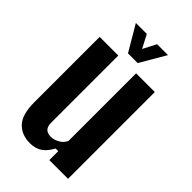

<svg xmlns="http://www.w3.org/2000/svg" viewBox="-237 -853 939 939"><g transform="rotate(45 233.0 -383.0)"><path d="M167 9Q109 9 74.8 -27.2Q40.5 -63.5 40.5 -147.5V-600H169.5V-136.5Q169.5 -110 181.2 -97.8Q193 -85.5 217 -85.5Q238.5 -85.5 261 -98.2Q283.5 -111 292.5 -133V-600H422V0H292.5V-62H274.5Q254 -24 228.5 -7.5Q203 9 167 9ZM195.5 -641 117.5 -773.5H193.5L229 -705L264.5 -773.5H340L262.5 -641Z"/></g></svg>

Font: Big Shoulders Display Thin ExtraBold
Style: Regular
Weight: 800
Version: Version 2.002